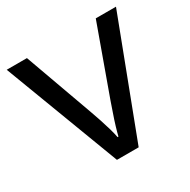

<svg xmlns="http://www.w3.org/2000/svg" viewBox="-127 -705 763 773"><g transform="rotate(-30 254.0 -319.0)"><path d="M203 -51 0 -587H94L208 -271Q216 -249 225 -222Q234 -195 241 -170.5Q248 -146 251 -129H255Q259 -146 266.5 -171Q274 -196 283.5 -223Q293 -250 300 -271L414 -587H508L304 -51Z"/></g></svg>

Font: Noto Sans Tamil UI
Style: Regular
Weight: 400
Designer: Jelle Bosma - Monotype Design Team
Foundry: Monotype Imaging Inc.
Version: Version 2.004